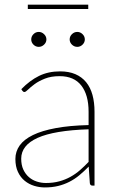

<svg xmlns="http://www.w3.org/2000/svg" viewBox="-20 -814 518 842"><path d="M368.5 -247Q217.5 -242 145.2 -209.5Q73 -177 73 -118Q73 -90.5 82.2 -70.5Q91.5 -50.5 106.8 -37.2Q122 -24 141.5 -17.8Q161 -11.5 181.5 -11.5Q213.5 -11.5 240 -18.8Q266.5 -26 289 -38.5Q311.5 -51 331 -68Q350.5 -85 368.5 -104ZM73.5 -423Q110.5 -461 151 -481Q191.5 -501 243.5 -501Q282 -501 310.5 -488.8Q339 -476.5 357.8 -453.5Q376.5 -430.5 385.5 -397.8Q394.5 -365 394.5 -324V0H385.5Q375.5 0 374 -10.5L369 -83.5Q348.5 -62.5 328 -45.5Q307.5 -28.5 284.5 -16.8Q261.5 -5 235 1.5Q208.5 8 176.5 8Q153 8 130 1Q107 -6 88.5 -21Q70 -36 58.8 -59.8Q47.5 -83.5 47.5 -117Q47.5 -149.5 66.2 -176Q85 -202.5 124.5 -221.8Q164 -241 224.5 -252.2Q285 -263.5 368.5 -265.5V-324Q368.5 -398 336.5 -439Q304.5 -480 241.5 -480Q204 -480 177 -469.2Q150 -458.5 132 -445.2Q114 -432 103.2 -421.2Q92.5 -410.5 87 -410.5Q82 -410.5 78 -416ZM183.5 -641Q183.5 -628 173.2 -618.2Q163 -608.5 150 -608.5Q136.5 -608.5 126.8 -618.2Q117 -628 117 -641Q117 -654.5 126.8 -664.2Q136.5 -674 150 -674Q163 -674 173.2 -664.2Q183.5 -654.5 183.5 -641ZM352 -641Q352 -628 342 -618.2Q332 -608.5 319 -608.5Q305.5 -608.5 295.5 -618.2Q285.5 -628 285.5 -641Q285.5 -654.5 295.5 -664.2Q305.5 -674 319 -674Q332 -674 342 -664.2Q352 -654.5 352 -641ZM102 -793.5H367V-774.5H102Z"/></svg>

Font: Lato ExtraLight
Style: Regular
Weight: 275
Designer: Lukasz Dziedzic with Adam Twardoch and Botio Nikoltchev
Foundry: tyPoland Lukasz Dziedzic
Version: Version 2.015; 2015-08-06; http://www.latofonts.com/